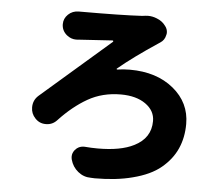

<svg xmlns="http://www.w3.org/2000/svg" viewBox="-56 -834 1112 957"><g transform="rotate(5 500.0 -355.0)"><path d="M299.8 -620.1Q273.4 -620.1 252 -637.7Q226.6 -659.2 226.6 -691.4Q226.6 -719.7 248 -740.2Q269.5 -760.7 300.8 -760.7Q300.8 -760.7 301.8 -760.7Q303.7 -760.7 305.7 -760.7Q516.6 -760.7 617.2 -766.6Q625 -767.6 632.8 -768.6Q639.6 -769.5 646.5 -769.5Q668.9 -769.5 690.4 -760.7Q718.8 -750 735.4 -726.6Q747.1 -711.9 747.1 -693.4Q747.1 -687.5 745.1 -681.6Q740.2 -656.2 718.8 -642.6Q715.8 -640.6 712.9 -638.7Q588.9 -556.6 514.6 -494.1Q512.7 -493.2 513.7 -491.2Q514.6 -489.3 516.6 -489.3Q546.9 -494.1 580.1 -494.1Q713.9 -494.1 798.3 -424.8Q882.8 -355.5 882.8 -249Q882.8 -180.7 857.9 -125Q833 -69.3 781.2 -26.4Q729.5 16.6 640.6 39.1Q559.6 60.5 452.1 60.5Q443.4 60.5 432.6 59.6Q396.5 59.6 368.2 36.6Q339.8 13.7 330.1 -22.5Q328.1 -30.3 328.1 -38.1Q328.1 -55.7 340.8 -71.3Q358.4 -91.8 383.8 -91.8Q385.7 -91.8 388.7 -91.8Q422.9 -88.9 454.1 -88.9Q568.4 -88.9 633.8 -122.1Q716.8 -163.1 716.8 -249Q716.8 -300.8 669.9 -334Q623 -367.2 545.9 -367.2Q454.1 -367.2 381.3 -325.7Q308.6 -284.2 241.2 -211.9Q218.8 -187.5 186.5 -187.5Q185.5 -187.5 184.6 -187.5Q153.3 -187.5 131.8 -210.9Q110.4 -233.4 110.4 -264.6Q110.4 -300.8 136.7 -324.2Q187.5 -369.1 317.4 -481Q447.3 -592.8 483.4 -625Q485.4 -627 484.4 -629.4Q483.4 -631.8 481.4 -631.8Q475.6 -631.8 314.5 -621.1Q310.5 -621.1 307.1 -620.6Q303.7 -620.1 299.8 -620.1Z"/></g></svg>

Font: Gen Jyuu GothicX Heavy
Style: Bold
Weight: 900
Designer: [Source Han Sans]
Ryoko NISHIZUKA  (kana & ideographs); Paul D. Hunt (Latin, Greek & Cyrillic); Wenlong ZHANG  (bopomofo
Version: Version 1.002.20150607